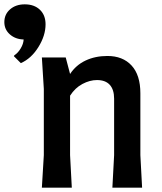

<svg xmlns="http://www.w3.org/2000/svg" viewBox="-127 -865 747 885"><path d="M83 -753Q83 -701 50 -648Q17 -595 -31 -574L-63 -606L-61 -610Q-44 -621 -31.5 -642Q-19 -663 -18 -683Q-56 -684 -81.5 -706.5Q-107 -729 -107 -763Q-107 -799 -80.5 -822Q-54 -845 -13 -845Q31 -845 57 -820Q83 -795 83 -753ZM399 -150V-410Q399 -452 379 -474Q359 -496 320 -496Q287 -496 253 -478Q219 -460 196 -424V-150L204 0H66L75 -150V-455L66 -600H176L196 -524Q223 -565 267.5 -586Q312 -607 368 -607Q439 -607 479.5 -563Q520 -519 520 -435V-150L528 0H391Z"/></svg>

Font: Farro Medium
Style: Regular
Weight: 500
Designer: Aceler Chua
Foundry: Grayscale Limited
Version: Version 1.101